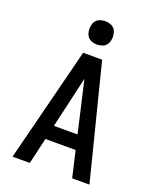

<svg xmlns="http://www.w3.org/2000/svg" viewBox="-172 -1059 943 1159"><g transform="rotate(20 300.0 -480.0)"><path d="M53 0 239 -735H361L547 0H436L397 -168H203L164 0ZM376 -260 323 -490Q317 -515 311.5 -540Q306 -565 300 -590Q294 -565 288.5 -540Q283 -515 277 -490L224 -260ZM300 -810Q285 -810 270 -814.5Q255 -819 244.5 -829.5Q234 -840 229.5 -855Q225 -870 225 -885Q225 -900 229.5 -915Q234 -930 244.5 -940.5Q255 -951 270 -955.5Q285 -960 300 -960Q315 -960 330 -955.5Q345 -951 355.5 -940.5Q366 -930 370.5 -915Q375 -900 375 -885Q375 -870 370.5 -855Q366 -840 355.5 -829.5Q345 -819 330 -814.5Q315 -810 300 -810Z"/></g></svg>

Font: Iosevka Semibold Extended
Style: Regular
Weight: 600
Width: 7
Monospace: yes
Designer: Belleve Invis
Foundry: Belleve Invis
Version: Version 32.5.0; ttfautohint (v1.8.4)